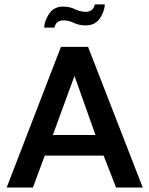

<svg xmlns="http://www.w3.org/2000/svg" viewBox="-20 -837 667 857"><path d="M406.2 -234.4H215.8L312.5 -498ZM617.2 0 373 -627.9H252L9.8 0H127L179.7 -142.6H442.4L498 0ZM448.2 -817.4Q445.3 -782.2 424.3 -752.9Q403.3 -723.6 361.3 -723.6Q333 -723.6 309.6 -734.9Q286.1 -746.1 262.7 -746.1Q249 -746.1 238.3 -739.3Q227.5 -732.4 222.7 -713.9H176.8Q179.7 -748 200.7 -777.8Q221.7 -807.6 261.7 -807.6Q291 -807.6 314.9 -795.9Q338.9 -784.2 363.3 -784.2Q377 -784.2 387.7 -791Q398.4 -797.9 403.3 -817.4Z"/></svg>

Font: Namkio Khamti
Style: Bold
Weight: 700
Designer: Debbi Hosken
Foundry: SIL International
Version: Version 3.917